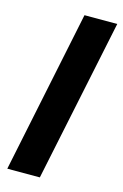

<svg xmlns="http://www.w3.org/2000/svg" viewBox="-114 -781 532 832"><g transform="rotate(15 152.5 -364.5)"><path d="M7 0 158 -729H305L153 0Z"/></g></svg>

Font: Mona Sans ExtraLight
Style: Bold Italic
Weight: 700
Italic angle: -11.6951°
Version: Version 2.000